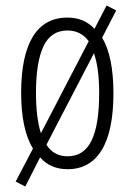

<svg xmlns="http://www.w3.org/2000/svg" viewBox="-20 -606 482 699"><path d="M393 -267Q393 -130 350.5 -60Q308 10 226 10Q164 10 126 -33L72 73L37 55L100 -65Q57 -135 57 -268Q57 -403 99.5 -472.5Q142 -542 226 -542Q286 -542 324 -501L368 -586L403 -568L352 -469Q373 -433 383 -382Q393 -331 393 -267ZM111 -268Q111 -177 129 -121L303 -456Q274 -495 226 -495Q165 -495 138 -437Q111 -379 111 -268ZM341 -267Q341 -358 322 -412L149 -79Q176 -37 226 -37Q285 -37 313 -93.5Q341 -150 341 -267Z"/></svg>

Font: Noto Sans Khmer ExtraCondensed Light
Style: Regular
Weight: 300
Width: 2
Designer: Danh Hong and the Monotype Design Team
Foundry: Monotype Imaging Inc.
Version: Version 2.004; ttfautohint (v1.8.4.7-5d5b)